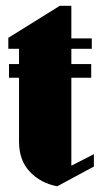

<svg xmlns="http://www.w3.org/2000/svg" viewBox="-20 -633 351 665"><path d="M187 -612.8H227.1V-500H297.9V-463.9H227.1V-411.1H295.9V-363.8H227.1V-59.1L305.2 -99.1V-56.2L178.2 12.2Q121.1 1.5 83.5 -38.1Q45.9 -77.6 45.9 -142.1V-363.8H11.2V-411.1H45.9V-463.9H8.8V-502Z"/></svg>

Font: Lletraferida
Style: Heavy
Weight: 900
Designer: Josep Patau Bellart
Foundry: Josep Patau Bellart
Version: Version 1.000